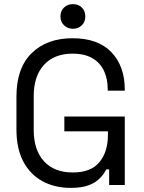

<svg xmlns="http://www.w3.org/2000/svg" viewBox="-20 -900 700 934"><path d="M324 14Q246 14 186.5 -18.5Q127 -51 93.5 -114Q60 -177 60 -270V-430Q60 -569 134 -641.5Q208 -714 333 -714Q457 -714 522 -646Q587 -578 587 -464V-459H504V-466Q504 -516 486 -555Q468 -594 430 -616.5Q392 -639 333 -639Q244 -639 194 -584.5Q144 -530 144 -432V-268Q144 -170 194 -115.5Q244 -61 334 -61Q422 -61 463.5 -111Q505 -161 505 -244V-261H293V-333H587V0H511V-76H497Q486 -54 466 -33Q446 -12 412 1Q378 14 324 14ZM335 -760Q309 -760 291.5 -777Q274 -794 274 -820Q274 -847 291.5 -863.5Q309 -880 335 -880Q361 -880 378 -863.5Q395 -847 395 -820Q395 -794 378 -777Q361 -760 335 -760Z"/></svg>

Font: Space Grotesk Light
Style: Regular
Weight: 400
Version: Version 2.000